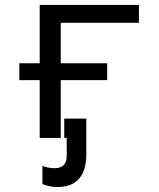

<svg xmlns="http://www.w3.org/2000/svg" viewBox="-20 -556 640 774"><path d="M211 198Q192 198 176.5 194Q161 190 151 186V113Q159 116 172 119Q185 122 201 122Q216 122 227 116.5Q238 111 243.5 99.5Q249 88 249 70V0H239V-78H328V65Q328 108 315.5 137.5Q303 167 277 182.5Q251 198 211 198ZM140 0V-536H540V-464H225V0ZM58 -233V-301H412V-233Z"/></svg>

Font: Noto Sans Mono
Style: Regular
Weight: 400
Designer: Monotype Design Team
Foundry: Monotype Imaging Inc.
Version: Version 2.014